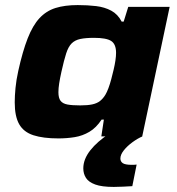

<svg xmlns="http://www.w3.org/2000/svg" viewBox="-20 -537 697 756"><path d="M210 8Q150 8 111.5 -4.5Q73 -17 55.5 -48Q38 -79 38 -134Q38 -159 41 -190.5Q44 -222 52 -258Q69 -335 89 -386Q109 -437 135.5 -465.5Q162 -494 198.5 -505.5Q235 -517 286 -517Q325 -517 358.5 -513Q392 -509 418 -495Q444 -481 459 -452H467L485 -510H648L540 0H379L389 -66H380Q359 -34 332 -18Q305 -2 274 3Q243 8 210 8ZM296 -122Q325 -122 343.5 -126Q362 -130 374 -139.5Q386 -149 395 -164Q401 -174 407 -190Q413 -206 418 -225Q423 -244 427.5 -263Q432 -282 434.5 -299Q437 -316 437 -329Q437 -363 418 -375.5Q399 -388 350 -388Q317 -388 296 -383.5Q275 -379 262 -366Q249 -353 240.5 -326.5Q232 -300 222 -255Q216 -228 213 -208.5Q210 -189 210 -174Q210 -151 218.5 -140Q227 -129 245.5 -125.5Q264 -122 296 -122ZM428 199Q381 199 355 189.5Q329 180 318.5 163.5Q308 147 308 126Q308 90 335.5 55Q363 20 411 -11L541 0Q522 8 501.5 23Q481 38 467.5 55Q454 72 454 87Q454 99 463.5 105.5Q473 112 499 112Q502 112 506.5 112Q511 112 518 111L501 196Q485 197 464 198Q443 199 428 199Z"/></svg>

Font: Saira Expanded
Style: Bold Italic
Weight: 700
Width: 7
Italic angle: -12°
Designer: Hector Gatti with collaboration of the Omnibus-Type team
Foundry: Omnibus-Type
Version: Version 1.101